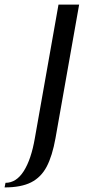

<svg xmlns="http://www.w3.org/2000/svg" viewBox="-100 -680 384 837"><path d="M-76 117Q-29 117 3.5 66Q36 15 52 -78L155 -660H245L142 -78Q128 0 103.5 46.5Q79 93 35.5 115Q-8 137 -80 137Z"/></svg>

Font: Philosopher
Style: Italic
Weight: 400
Italic angle: -10°
Designer: Jovanny Lemonad
Foundry: Jovanny Lemonad
Version: Version 2.000